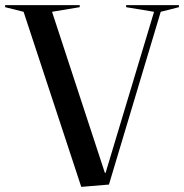

<svg xmlns="http://www.w3.org/2000/svg" viewBox="-28 -720 718 749"><path d="M289 9 397 0 599 -674 670 -692V-700H464V-692L573 -674L384 -46H381L175 -674L283 -692V-700H-8V-692L64 -674Z"/></svg>

Font: Mazius Display
Style: Regular
Weight: 400
Designer: Alberto Casagrande & Collletttivo
Foundry: Collletttivo
Version: Version 2.000;Glyphs 3.2 (3217)